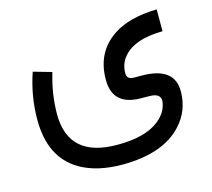

<svg xmlns="http://www.w3.org/2000/svg" viewBox="-87 -486 865 784"><g transform="rotate(-15 345.0 -94.0)"><path d="M342.8 110.8Q458.5 110.4 516.1 64.9Q558.6 31.7 563 -15.1Q563.5 -46.9 519 -47.4L479.5 -47.9Q363.8 -49.3 362.3 -154.3Q360.8 -273.4 453.1 -334.5Q520.5 -379.4 637.2 -381.8V-289.6Q510.7 -288.1 464.8 -224.6Q445.3 -197.3 445.8 -161.1Q446.3 -136.7 476.6 -136.7H506.3Q646.5 -136.7 646 -33.2Q645.5 49.3 590.8 107.4Q510.3 193.8 339.4 194.3Q231.9 194.3 160.6 152.8Q49.3 87.4 49.8 -72.8Q49.8 -171.9 82.5 -267.1L159.7 -245.1Q133.3 -157.2 133.3 -73.7Q133.3 112.3 342.8 110.8Z"/></g></svg>

Font: Nahid FD
Style: FD
Weight: 400
Foundry: DejaVu fonts team - Redesigned by Saber Rastikerdar
Version: Version 0.3.0